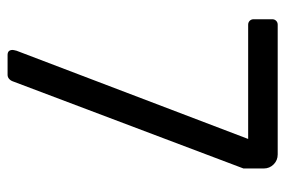

<svg xmlns="http://www.w3.org/2000/svg" viewBox="-140 -594 735 494"><g transform="rotate(90 227.0 -347.5)"><path d="M109 -13Q109 -15 111 -23L338 -619H44Q38 -619 34 -623Q30 -627 30 -633V-681Q30 -687 34 -691Q38 -695 44 -695H378Q393 -695 403.5 -684.5Q414 -674 414 -659V-607L190 -14Q188 -8 183.5 -4Q179 0 173 0H122Q109 0 109 -13Z"/></g></svg>

Font: Miriam Libre
Style: Regular
Weight: 400
Designer: Michal Sahar
Foundry: Hagilda
Version: Version 1.001